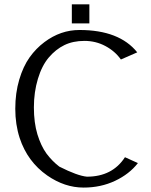

<svg xmlns="http://www.w3.org/2000/svg" viewBox="-20 -847 690 877"><path d="M49.8 0ZM308.1 -827.1H388.2V-740.2H308.1ZM609.9 -102.1Q570.8 -51.8 505.6 -21Q440.4 9.8 361.8 9.8Q275.4 9.8 195.8 -45.4Q105.5 -108.4 69.8 -216.8Q49.8 -278.3 49.8 -350.3Q49.8 -422.4 67.9 -483.2Q85.9 -543.9 115.2 -585Q144.5 -626 183.1 -654.8Q256.8 -710 342.8 -710Q524.9 -710 606.9 -607.9L532.2 -575.2Q505.4 -613.3 461.4 -636.7Q417.5 -660.2 365.5 -660.2Q313.5 -660.2 273.9 -640.9Q234.4 -621.6 202.9 -584.5Q171.4 -547.4 153.1 -486.8Q134.8 -426.3 134.8 -356.4Q134.8 -286.6 150.9 -233.4Q167 -180.7 192.4 -145.5Q218.8 -110.4 251 -85.9Q334 -43.9 377 -40Q493.2 -40 550.8 -128.9Z"/></svg>

Font: Pfennig
Style: Medium
Weight: 500
Version: Version 20120410 ; ttfautohint (v0.8)